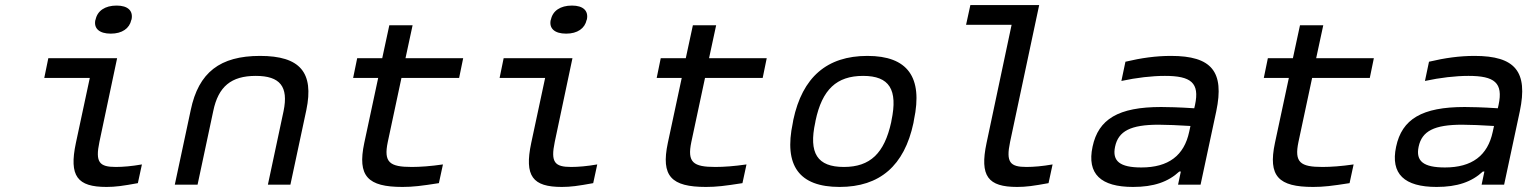

<svg xmlns="http://www.w3.org/2000/svg" viewBox="-20 -730 6040 759"><path d="M438 -70C373 -70 356 -88 373 -169L443 -500H171L155 -422H335L280 -165C252 -33 286 9 401 9C436 9 465 5 525 -6L541 -80C501 -73 466 -70 438 -70ZM357 -651C350 -618 372 -597 418 -597C463 -597 492 -618 499 -651L500 -653C507 -687 486 -708 441 -708C395 -708 365 -687 358 -653Z M734 -295 671 0H761L823 -291C843 -388 894 -430 991 -430C1087 -430 1121 -388 1101 -291L1039 0H1128L1191 -295C1222 -444 1166 -509 1008 -509C850 -509 765 -444 734 -295Z M1608 -70C1520 -70 1496 -88 1513 -169L1567 -422H1795L1811 -500H1583L1611 -630H1519L1491 -500H1392L1376 -422H1475L1420 -165C1392 -33 1434 9 1571 9C1612 9 1645 5 1715 -6L1731 -80C1683 -73 1641 -70 1608 -70Z M2238 -70C2173 -70 2156 -88 2173 -169L2243 -500H1971L1955 -422H2135L2080 -165C2052 -33 2086 9 2201 9C2236 9 2265 5 2325 -6L2341 -80C2301 -73 2266 -70 2238 -70ZM2157 -651C2150 -618 2172 -597 2218 -597C2263 -597 2292 -618 2299 -651L2300 -653C2307 -687 2286 -708 2241 -708C2195 -708 2165 -687 2158 -653Z M2808 -70C2720 -70 2696 -88 2713 -169L2767 -422H2995L3011 -500H2783L2811 -630H2719L2691 -500H2592L2576 -422H2675L2620 -165C2592 -33 2634 9 2771 9C2812 9 2845 5 2915 -6L2931 -80C2883 -73 2841 -70 2808 -70Z M3116 -256 3114 -244C3078 -75 3139 9 3299 9C3458 9 3555 -75 3591 -244L3593 -256C3629 -425 3568 -509 3409 -509C3249 -509 3152 -425 3116 -256ZM3203 -247 3204 -253C3230 -376 3287 -430 3392 -430C3496 -430 3530 -376 3504 -253L3503 -247C3476 -124 3420 -70 3316 -70C3211 -70 3176 -124 3203 -247Z M4038 -70C3973 -70 3956 -88 3973 -169L4088 -710H3816L3799 -632H3979L3880 -165C3852 -33 3886 9 4001 9C4036 9 4065 5 4125 -6L4141 -80C4101 -73 4066 -70 4038 -70Z M4609 -509C4550 -509 4492 -501 4429 -486L4413 -410C4473 -423 4534 -430 4585 -430C4688 -430 4723 -403 4704 -315L4701 -302C4640 -306 4595 -307 4570 -307C4401 -307 4322 -259 4299 -150C4276 -42 4332 9 4459 9C4541 9 4598 -11 4642 -52H4648L4637 0H4726L4788 -290C4821 -447 4770 -509 4609 -509ZM4388 -150C4401 -212 4450 -237 4560 -237C4589 -237 4641 -235 4686 -232L4681 -209C4661 -115 4599 -68 4492 -68C4407 -68 4376 -93 4388 -150Z M5208 -70C5120 -70 5096 -88 5113 -169L5167 -422H5395L5411 -500H5183L5211 -630H5119L5091 -500H4992L4976 -422H5075L5020 -165C4992 -33 5034 9 5171 9C5212 9 5245 5 5315 -6L5331 -80C5283 -73 5241 -70 5208 -70Z M5809 -509C5750 -509 5692 -501 5629 -486L5613 -410C5673 -423 5734 -430 5785 -430C5888 -430 5923 -403 5904 -315L5901 -302C5840 -306 5795 -307 5770 -307C5601 -307 5522 -259 5499 -150C5476 -42 5532 9 5659 9C5741 9 5798 -11 5842 -52H5848L5837 0H5926L5988 -290C6021 -447 5970 -509 5809 -509ZM5588 -150C5601 -212 5650 -237 5760 -237C5789 -237 5841 -235 5886 -232L5881 -209C5861 -115 5799 -68 5692 -68C5607 -68 5576 -93 5588 -150Z"/></svg>

Font: LT Wave Mono
Style: Italic
Weight: 400
Designer: Daniel Lyons
Version: Version 2.5 (Glyphs App)